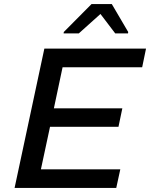

<svg xmlns="http://www.w3.org/2000/svg" viewBox="-20 -928 741 948"><path d="M52 0 199 -688H701L682 -596H289L246 -393H584L565 -302H227L182 -92H574L554 0ZM294 -763 295 -770 432 -908H532L613 -770L612 -763H549L476 -859L369 -763Z"/></svg>

Font: Saira SemiExpanded Medium
Style: Italic
Weight: 500
Width: 6
Italic angle: -12°
Designer: Hector Gatti with collaboration of the Omnibus-Type team
Foundry: Omnibus-Type
Version: Version 1.101